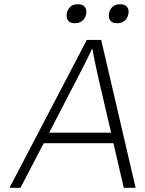

<svg xmlns="http://www.w3.org/2000/svg" viewBox="-20 -889 687 909"><path d="M25 0 391 -700H459L622 0H566L517 -211H187L77 0ZM213 -261H506L454 -484Q447 -515 441.5 -539Q436 -563 431.5 -585Q427 -607 422 -632Q420 -645 417 -660Q409 -643 402 -629Q390 -604 378.5 -581.5Q367 -559 354.5 -534.5Q342 -510 325 -478ZM535 -779Q513 -779 504 -789.5Q495 -800 495 -815Q495 -819 496 -824Q499 -844 512.5 -856.5Q526 -869 548 -869Q570 -869 579.5 -858.5Q589 -848 589 -833Q589 -829 588 -824Q585 -804 571 -791.5Q557 -779 535 -779ZM335 -779Q313 -779 304 -789.5Q295 -800 295 -815Q295 -819 296 -824Q299 -844 312.5 -856.5Q326 -869 348 -869Q370 -869 379.5 -858.5Q389 -848 389 -833Q389 -829 388 -824Q385 -804 371 -791.5Q357 -779 335 -779Z"/></svg>

Font: Lexend ExtLt
Style: Italic
Weight: 250
Italic angle: -8.13011°
Designer: Bonnie Shaver-Troup, Thomas Jockin
Foundry: Lexend
Version: Version 1.007